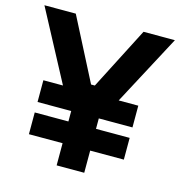

<svg xmlns="http://www.w3.org/2000/svg" viewBox="-106 -793 833 887"><g transform="rotate(15 310.0 -350.0)"><path d="M148 -700 301 -402H319L472 -700H622L397 -277L376 -267V0H244V-267L223 -277L-2 -700ZM537 -364V-260H83V-364ZM537 -210V-106H83V-210Z"/></g></svg>

Font: Space Grotesk Variable
Style: Regular
Weight: 400
Designer: Florian Karsten (Space Grotesk), Colophon Foundry (Space Mono)
Foundry: Florian Karsten
Version: Version 1.106